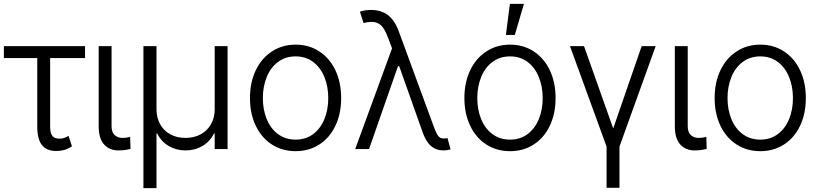

<svg xmlns="http://www.w3.org/2000/svg" viewBox="-20 -768 4216 989"><path d="M418 -468.8H238.3V-116.2Q238.3 -89.4 245.1 -75.7Q252 -62 262.5 -57.9Q272.9 -53.7 288.1 -53.7Q299.8 -53.7 311.5 -57.9Q323.2 -62 333 -68.4L350.6 -14.6Q330.6 -1 311 4.4Q291.5 9.8 269.5 9.8Q220.7 9.8 196.3 -20.5Q171.9 -50.8 171.9 -116.2V-468.8H0V-530.3H418Z M554.7 -530.3V-118.2Q554.7 -86.4 570.8 -72Q586.9 -57.6 611.3 -57.6Q622.6 -57.6 634.3 -59.6Q646 -61.5 650.4 -63.5L652.3 -1Q623.5 6.8 589.8 6.8Q543.5 6.8 515.9 -24.2Q488.3 -55.2 488.3 -118.2V-530.3Z M718.8 -530.3H786.1V-205.1Q786.1 -162.1 804.7 -128.4Q823.2 -94.7 857.2 -76.2Q891.1 -57.6 935.5 -57.6Q980 -57.6 1014.2 -76.4Q1048.3 -95.2 1067.1 -128.7Q1085.9 -162.1 1085.9 -205.1V-530.3H1152.3V0H1085.9V-80.1H1082Q1061.5 -38.6 1022.7 -15.9Q983.9 6.8 935.5 6.8Q888.2 6.8 849.1 -16.1Q810.1 -39.1 790 -80.1H786.1V201.2H718.8Z M1267.6 -262.7Q1267.6 -343.3 1297.4 -405.8Q1327.1 -468.3 1380.9 -503.2Q1434.6 -538.1 1502.9 -538.1Q1571.3 -538.1 1624.8 -503.2Q1678.2 -468.3 1707.8 -405.8Q1737.3 -343.3 1737.3 -262.7Q1737.3 -182.6 1707.8 -120.4Q1678.2 -58.1 1624.8 -23.7Q1571.3 10.7 1502.9 10.7Q1434.1 10.7 1380.6 -23.7Q1327.1 -58.1 1297.4 -120.4Q1267.6 -182.6 1267.6 -262.7ZM1670.9 -262.7Q1670.9 -321.8 1651.1 -370.8Q1631.3 -419.9 1593.3 -448.7Q1555.2 -477.5 1502.9 -477.5Q1450.2 -477.5 1411.9 -448.7Q1373.5 -419.9 1353.8 -370.8Q1334 -321.8 1334 -262.7Q1334 -203.6 1353.8 -154.8Q1373.5 -106 1411.9 -77.4Q1450.2 -48.8 1502.9 -48.8Q1555.2 -48.8 1593.3 -77.4Q1631.3 -106 1651.1 -154.8Q1670.9 -203.6 1670.9 -262.7Z M2156.2 -88.9 2036.1 -427.7H2030.3L1880.9 0H1809.6L1999.5 -519L1977.5 -577.1Q1961.9 -619.1 1942.9 -637.2Q1923.8 -655.3 1894.5 -655.3Q1876 -655.3 1852.5 -649.4L1834 -708Q1860.4 -716.8 1890.6 -716.8Q1944.3 -716.8 1979.2 -689.5Q2014.2 -662.1 2035.2 -603.5L2216.8 -109.4Q2228 -80.1 2237.5 -67.4Q2247.1 -54.7 2264.6 -54.7Q2275.4 -54.7 2285.2 -56.6L2300.8 2Q2279.8 6.8 2264.6 6.8Q2226.6 6.8 2200 -16.1Q2173.3 -39.1 2156.2 -88.9Z M2372.1 -262.7Q2372.1 -343.3 2401.9 -405.8Q2431.6 -468.3 2485.4 -503.2Q2539.1 -538.1 2607.4 -538.1Q2675.8 -538.1 2729.2 -503.2Q2782.7 -468.3 2812.3 -405.8Q2841.8 -343.3 2841.8 -262.7Q2841.8 -182.6 2812.3 -120.4Q2782.7 -58.1 2729.2 -23.7Q2675.8 10.7 2607.4 10.7Q2538.6 10.7 2485.1 -23.7Q2431.6 -58.1 2401.9 -120.4Q2372.1 -182.6 2372.1 -262.7ZM2775.4 -262.7Q2775.4 -321.8 2755.6 -370.8Q2735.8 -419.9 2697.8 -448.7Q2659.7 -477.5 2607.4 -477.5Q2554.7 -477.5 2516.4 -448.7Q2478 -419.9 2458.3 -370.8Q2438.5 -321.8 2438.5 -262.7Q2438.5 -203.6 2458.3 -154.8Q2478 -106 2516.4 -77.4Q2554.7 -48.8 2607.4 -48.8Q2659.7 -48.8 2697.8 -77.4Q2735.8 -106 2755.6 -154.8Q2775.4 -203.6 2775.4 -262.7ZM2606.4 -748H2678.7L2631.8 -587.9H2585.9Z M2988.3 -530.3 3138.7 -106.4 3285.2 -530.3H3357.4L3170.9 -12.7V199.2H3104.5V-12.7L2916 -530.3Z M3522.5 -530.3V-118.2Q3522.5 -86.4 3538.6 -72Q3554.7 -57.6 3579.1 -57.6Q3590.3 -57.6 3602.1 -59.6Q3613.8 -61.5 3618.2 -63.5L3620.1 -1Q3591.3 6.8 3557.6 6.8Q3511.2 6.8 3483.6 -24.2Q3456.1 -55.2 3456.1 -118.2V-530.3Z M3661.1 -262.7Q3661.1 -343.3 3690.9 -405.8Q3720.7 -468.3 3774.4 -503.2Q3828.1 -538.1 3896.5 -538.1Q3964.8 -538.1 4018.3 -503.2Q4071.8 -468.3 4101.3 -405.8Q4130.9 -343.3 4130.9 -262.7Q4130.9 -182.6 4101.3 -120.4Q4071.8 -58.1 4018.3 -23.7Q3964.8 10.7 3896.5 10.7Q3827.6 10.7 3774.2 -23.7Q3720.7 -58.1 3690.9 -120.4Q3661.1 -182.6 3661.1 -262.7ZM4064.5 -262.7Q4064.5 -321.8 4044.7 -370.8Q4024.9 -419.9 3986.8 -448.7Q3948.7 -477.5 3896.5 -477.5Q3843.8 -477.5 3805.4 -448.7Q3767.1 -419.9 3747.3 -370.8Q3727.5 -321.8 3727.5 -262.7Q3727.5 -203.6 3747.3 -154.8Q3767.1 -106 3805.4 -77.4Q3843.8 -48.8 3896.5 -48.8Q3948.7 -48.8 3986.8 -77.4Q4024.9 -106 4044.7 -154.8Q4064.5 -203.6 4064.5 -262.7Z"/></svg>

Font: Pretendard GOV Light
Style: Regular
Weight: 300
Designer: Base glyphs from Inter by Rasmus Andersson; Hangeul glyphs from Noto Sans CJK(Source Han Sans) by Jang Soo-young and Kan
Foundry: Kil Hyung-jin
Version: Version 1.309